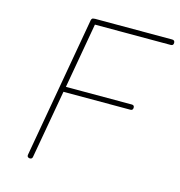

<svg xmlns="http://www.w3.org/2000/svg" viewBox="-104 -792 832 886"><g transform="rotate(15 311.5 -349.0)"><path d="M116 1Q103 -1 105 -13L224 -688Q227 -700 238 -698L239 -699H610Q623 -699 623 -686Q623 -673 610 -673H248L193 -361H508Q520 -361 520 -349Q520 -336 508 -336H188L130 -9Q128 1 118 1Z"/></g></svg>

Font: Quicksand
Style: Light Italic
Weight: 300
Italic angle: -12°
Designer: Andrew Paglinawan
Foundry: Andrew Paglinawan
Version: 1.002